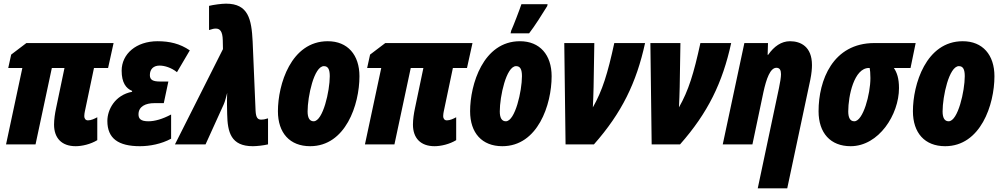

<svg xmlns="http://www.w3.org/2000/svg" viewBox="-20 -788 5465 1048"><path d="M393 10C428 10 475 -1 511 -23V-148C496 -140 478 -131 460 -131C447 -131 440 -141 440 -154C440 -165 442 -172 443 -179L493 -417H570L600 -553H124L41 -490L25 -417H102L13 0H174L263 -417H332L286 -197C280 -169 275 -136 275 -108C275 -34 317 10 393 10Z M744 10C797 10 861 -2 914 -31V-163C867 -138 825 -126 790 -126C747 -126 736 -141 736 -164C736 -207 775 -225 822 -225H874L899 -343H855C816 -343 798 -351 798 -378C798 -411 818 -430 851 -430C878 -430 915 -419 946 -394L1016 -513C962 -550 905 -563 840 -563C724 -563 644 -494 644 -402C644 -337 668 -305 701 -292V-287C607 -269 566 -189 566 -128C566 -32 626 10 744 10Z M1360 10C1381 10 1419 6 1443 0V-142C1424 -136 1416 -135 1406 -135C1387 -135 1377 -145 1375 -184L1359 -562C1353 -684 1335 -768 1214 -768C1190 -768 1145 -762 1121 -756V-624C1140 -630 1147 -632 1158 -632C1180 -632 1195 -618 1196 -568L1197 -520L935 0H1102L1201 -218C1208 -233 1215 -261 1220 -281C1219 -260 1219 -238 1219 -218L1220 -165C1222 -67 1240 10 1360 10Z M1673 10C1866 10 1942 -216 1942 -372C1942 -488 1878 -563 1769 -563C1568 -563 1497 -326 1497 -181C1497 -62 1562 10 1673 10ZM1692 -126C1669 -126 1659 -146 1659 -180C1659 -261 1694 -427 1748 -427C1771 -427 1780 -409 1780 -372C1780 -292 1743 -126 1692 -126Z M2352 10C2387 10 2434 -1 2470 -23V-148C2455 -140 2437 -131 2419 -131C2406 -131 2399 -141 2399 -154C2399 -165 2401 -172 2402 -179L2452 -417H2529L2559 -553H2083L2000 -490L1984 -417H2061L1972 0H2133L2222 -417H2291L2245 -197C2239 -169 2234 -136 2234 -108C2234 -34 2276 10 2352 10Z M2767 -606H2868C2897 -643 2942 -714 2967 -755L2969 -765H2826C2818 -740 2782 -646 2770 -620ZM2722 10C2915 10 2991 -216 2991 -372C2991 -488 2927 -563 2818 -563C2617 -563 2546 -326 2546 -181C2546 -62 2611 10 2722 10ZM2741 -126C2718 -126 2708 -146 2708 -180C2708 -261 2743 -427 2797 -427C2820 -427 2829 -409 2829 -372C2829 -292 2792 -126 2741 -126Z M3067 0H3222C3374 -172 3454 -337 3501 -553H3333C3297 -387 3268 -293 3216 -202C3218 -238 3219 -277 3220 -313L3224 -553H3060Z M3537 0H3692C3844 -172 3924 -337 3971 -553H3803C3767 -387 3738 -293 3686 -202C3688 -238 3689 -277 3690 -313L3694 -553H3530Z M4116 240H4277L4403 -353C4410 -388 4412 -413 4412 -433C4412 -533 4351 -563 4292 -563C4245 -563 4205 -535 4173 -489H4170L4172 -553H4043L3925 0H4087L4147 -285C4163 -358 4184 -418 4218 -418C4236 -418 4243 -405 4243 -383C4243 -366 4238 -337 4232 -308Z M4623 10C4777 10 4887 -163 4887 -307C4887 -360 4876 -392 4859 -417H4950L4978 -553H4753C4525 -553 4448 -349 4448 -181C4448 -62 4513 10 4623 10ZM4643 -126C4620 -126 4610 -146 4610 -180C4610 -265 4642 -417 4723 -417H4727C4729 -405 4731 -389 4731 -362C4731 -274 4691 -126 4643 -126Z M5139 10C5332 10 5408 -216 5408 -372C5408 -488 5344 -563 5235 -563C5034 -563 4963 -326 4963 -181C4963 -62 5028 10 5139 10ZM5158 -126C5135 -126 5125 -146 5125 -180C5125 -261 5160 -427 5214 -427C5237 -427 5246 -409 5246 -372C5246 -292 5209 -126 5158 -126Z"/></svg>

Font: Noto Sans UI Condensed Black
Style: Italic
Weight: 900
Width: 3
Italic angle: -192°
Designer: Monotype Design Team
Foundry: Monotype Imaging Inc.
Version: Version 1.901